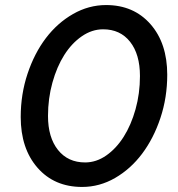

<svg xmlns="http://www.w3.org/2000/svg" viewBox="-20 -730 704 760"><path d="M305 10Q195 10 128.5 -66Q62 -142 62 -267Q62 -357 89 -438Q116 -519 161.5 -579Q207 -639 269 -674.5Q331 -710 400 -710Q509 -710 575.5 -634.5Q642 -559 642 -434Q642 -344 615 -263Q588 -182 542.5 -121.5Q497 -61 435.5 -25.5Q374 10 305 10ZM317 -87Q361 -87 400.5 -114.5Q440 -142 469.5 -188.5Q499 -235 516.5 -297.5Q534 -360 534 -429Q534 -515 495 -564.5Q456 -614 388 -614Q344 -614 304 -586.5Q264 -559 234.5 -512.5Q205 -466 187.5 -403Q170 -340 170 -271Q170 -186 209.5 -136.5Q249 -87 317 -87Z"/></svg>

Font: Red Hat Text Medium
Style: Italic
Weight: 500
Italic angle: -12°
Designer: Pentagram / MCKL
Foundry: Pentagram / MCKL
Version: Version 1.003; Red Hat Text Medium Italic